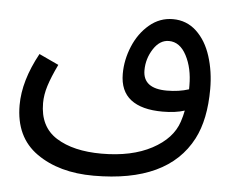

<svg xmlns="http://www.w3.org/2000/svg" viewBox="-47 -470 867 712"><g transform="rotate(5 387.0 -114.0)"><path d="M729 -170Q729 -56 691 17Q602 188 326 188Q197 188 113.5 129Q30 70 30 -49Q30 -140 87 -244L160 -210Q137 -162 126.5 -128.5Q116 -95 116 -64Q116 24 179.5 64Q243 104 348 104Q460 104 535 64Q610 24 631 -40Q638 -61 642 -82Q608 -71 560 -71Q482 -71 441.5 -102.5Q401 -134 401 -198Q401 -250 422 -300.5Q443 -351 481.5 -383.5Q520 -416 569 -416Q620 -416 656.5 -382Q693 -348 711 -291.5Q729 -235 729 -170ZM651 -162V-176Q651 -241 626.5 -287.5Q602 -334 561 -334Q527 -334 503.5 -297.5Q480 -261 480 -218Q480 -150 569 -150Q614 -150 651 -162Z"/></g></svg>

Font: Noto Sans Arabic
Style: Regular
Weight: 400
Designer: Nadine Chahine
Foundry: Monotype Imaging Inc.
Version: Version 1.001